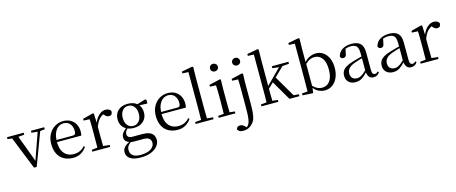

<svg xmlns="http://www.w3.org/2000/svg" viewBox="-63 -1641 6519 2747"><g transform="rotate(-15 3197.0 -267.0)"><path d="M253 5 59 -480 -8 -487V-516H240V-487L151 -479L298 -85L436 -478L347 -487V-516H544V-487L474 -478L293 5Z M833 15Q760 15 702 -15Q644 -45 611 -106Q578 -167 578 -257Q578 -341 612.5 -402.5Q647 -464 703 -497.5Q759 -531 825 -531Q890 -531 936.5 -503.5Q983 -476 1007.5 -429Q1032 -382 1032 -323Q1032 -287 1025 -263H665Q666 -186 689 -136Q714 -84 757 -59.5Q800 -35 855 -35Q908 -35 947.5 -53.5Q987 -72 1018 -108L1034 -94Q1001 -44 951 -14.5Q901 15 833 15ZM666 -294H907Q934 -294 943 -308Q952 -322 952 -352Q952 -416 918 -457.5Q884 -499 823 -499Q779 -499 743 -471.5Q707 -444 686 -393Q669 -351 666 -294Z M1118 0V-28L1202 -37Q1202 -50 1203 -65Q1203 -106 1203.5 -150.5Q1204 -195 1204 -229V-289Q1204 -341 1203.5 -381Q1203 -421 1201 -458L1113 -462V-488L1267 -528L1280 -520L1286 -384Q1301 -424 1324 -455Q1351 -491 1384.5 -511Q1418 -531 1453 -531Q1482 -531 1504 -519.5Q1526 -508 1533 -486Q1532 -459 1520 -444Q1508 -429 1481 -429Q1462 -429 1447 -438.5Q1432 -448 1415 -467L1406 -476Q1373 -460 1348 -433Q1312 -393 1286 -321V-229Q1286 -195 1286.5 -150.5Q1287 -106 1288 -65Q1288 -50 1288 -38L1383 -28V0Z M1769 260Q1694 260 1648.5 242.5Q1603 225 1582 195.5Q1561 166 1561 128Q1561 81 1595 48Q1620 23 1664 2Q1596 -19 1596 -84Q1596 -116 1615 -145Q1633 -170 1670 -200Q1631 -222 1609 -259Q1586 -299 1586 -352Q1586 -433 1638.5 -482Q1691 -531 1782 -531Q1828 -531 1865 -518Q1896 -507 1917 -489L2041 -527L2058 -516V-462L1940 -466Q1977 -422 1977 -352Q1977 -299 1953 -259Q1929 -219 1885 -196.5Q1841 -174 1781 -174Q1729 -174 1689 -191Q1673 -174 1664 -160Q1652 -141 1652 -116Q1652 -90 1670 -74Q1688 -58 1729 -58H1875Q1936 -58 1975.5 -42.5Q2015 -27 2034 3Q2053 33 2053 75Q2053 121 2020.5 163.5Q1988 206 1924.5 233Q1861 260 1769 260ZM1684 10Q1656 32 1642 52Q1624 77 1624 114Q1624 168 1662.5 196Q1701 224 1771 224Q1876 224 1929 187.5Q1982 151 1982 97Q1982 63 1958 38.5Q1934 14 1871 14H1748Q1725 14 1707 13Q1695 12 1684 10ZM1781 -204Q1835 -204 1868 -245Q1901 -286 1901 -353Q1901 -420 1868 -460.5Q1835 -501 1782 -501Q1728 -501 1695.5 -460Q1663 -419 1663 -352Q1663 -285 1695 -244.5Q1727 -204 1781 -204Z M2382 15Q2309 15 2251 -15Q2193 -45 2160 -106Q2127 -167 2127 -257Q2127 -341 2161.5 -402.5Q2196 -464 2252 -497.5Q2308 -531 2374 -531Q2439 -531 2485.5 -503.5Q2532 -476 2556.5 -429Q2581 -382 2581 -323Q2581 -287 2574 -263H2214Q2215 -186 2238 -136Q2263 -84 2306 -59.5Q2349 -35 2404 -35Q2457 -35 2496.5 -53.5Q2536 -72 2567 -108L2583 -94Q2550 -44 2500 -14.5Q2450 15 2382 15ZM2215 -294H2456Q2483 -294 2492 -308Q2501 -322 2501 -352Q2501 -416 2467 -457.5Q2433 -499 2372 -499Q2328 -499 2292 -471.5Q2256 -444 2235 -393Q2218 -351 2215 -294Z M2648 0V-28L2739 -36Q2739 -53 2739 -71Q2740 -110 2740.5 -151.5Q2741 -193 2741 -229V-744L2653 -748V-775L2811 -805L2826 -796L2823 -641V-229Q2823 -193 2823.5 -151.5Q2824 -110 2825 -71Q2825 -53 2825 -36L2914 -28V0Z M2990 0V-28L3074 -36Q3075 -49 3075 -65Q3076 -106 3076.5 -150.5Q3077 -195 3077 -229V-289Q3077 -340 3076 -381Q3075 -422 3073 -459L2984 -463V-489L3149 -528L3161 -520L3158 -380V-229Q3158 -195 3158.5 -150.5Q3159 -106 3160 -65Q3160 -49 3161 -36L3237 -28V0ZM3110 -655Q3086 -655 3069 -670.5Q3052 -686 3052 -711Q3052 -736 3069 -752Q3086 -768 3110 -768Q3133 -768 3150.5 -752Q3168 -736 3168 -711Q3168 -686 3150.5 -670.5Q3133 -655 3110 -655Z M3287 271Q3247 271 3225.5 257.5Q3204 244 3200 225Q3210 184 3255 184Q3273 184 3289 191Q3305 198 3322 215L3342 234Q3349 229 3355 223Q3368 212 3377 194Q3390 168 3396 126.5Q3402 85 3403 28.5Q3404 -28 3404 -96V-288Q3404 -338 3403.5 -380Q3403 -422 3401 -459L3313 -463V-489L3474 -528L3489 -519L3485 -380V-104Q3485 -13 3480.5 47Q3476 107 3461.5 146.5Q3447 186 3416 216Q3387 245 3356 258Q3325 271 3287 271ZM3439 -655Q3415 -655 3397.5 -670.5Q3380 -686 3380 -711Q3380 -736 3397.5 -752Q3415 -768 3439 -768Q3462 -768 3479 -752Q3496 -736 3496 -711Q3496 -686 3479 -670.5Q3462 -655 3439 -655Z M3623 0V-28L3708 -36Q3708 -42 3708 -48Q3709 -77 3709.5 -108.5Q3710 -140 3710 -172V-744L3622 -748V-775L3780 -805L3795 -796L3792 -641V-256L3902 -367L4011 -476L3915 -487V-516H4161V-487L4062 -479L3926 -346L4108 -35L4186 -28V0H4038L3869 -290L3792 -215V-173Q3792 -141 3792.5 -109Q3793 -77 3794 -48Q3794 -42 3794 -36L3874 -28V0Z M4231 0V-28L4315 -35Q4316 -64 4316 -98Q4316 -132 4316.5 -166.5Q4317 -201 4317 -229V-743L4229 -748V-775L4385 -805L4400 -796L4397 -641V-450Q4430 -487 4469 -506Q4519 -531 4570 -531Q4631 -531 4678 -498Q4725 -465 4752 -405Q4779 -345 4779 -263Q4779 -182 4751.5 -119Q4724 -56 4674.5 -20.5Q4625 15 4559 15Q4513 15 4467 -8Q4429 -27 4397 -66L4387 9ZM4399 -96Q4430 -65 4459 -51Q4494 -33 4534 -33Q4576 -33 4611.5 -55Q4647 -77 4669 -128Q4691 -179 4691 -262Q4691 -375 4647.5 -430Q4604 -485 4536 -485Q4513 -485 4487.5 -477.5Q4462 -470 4435 -451Q4418 -439 4399 -420Z M5016 15Q4956 15 4917 -19Q4878 -53 4878 -115Q4878 -154 4895 -184.5Q4912 -215 4951.5 -239Q4991 -263 5057 -282Q5099 -295 5145 -307Q5168 -313 5190 -318V-359Q5190 -415 5178 -445.5Q5166 -476 5141 -488Q5116 -500 5076 -500Q5047 -500 5018 -491Q5008 -489 4998 -485L4983 -413Q4979 -386 4966.5 -375Q4954 -364 4935 -364Q4899 -364 4891 -400Q4906 -461 4960 -496Q5014 -531 5098 -531Q5185 -531 5227.5 -489.5Q5270 -448 5270 -355V-108Q5270 -61 5281 -44.5Q5292 -28 5312 -28Q5325 -28 5335 -33.5Q5345 -39 5357 -52L5373 -37Q5357 -11 5334.5 1.5Q5312 14 5283 14Q5238 14 5216 -17Q5197 -41 5192 -82Q5164 -52 5138 -31Q5111 -8 5082 3.5Q5053 15 5016 15ZM5190 -293Q5170 -287 5150 -282Q5109 -270 5075 -257Q5011 -234 4984.5 -202Q4958 -170 4958 -128Q4958 -82 4983.5 -58Q5009 -34 5051 -34Q5074 -34 5096 -43Q5118 -52 5146 -74Q5165 -90 5190 -113Z M5573 15Q5513 15 5474 -19Q5435 -53 5435 -115Q5435 -154 5452 -184.5Q5469 -215 5508.5 -239Q5548 -263 5614 -282Q5656 -295 5702 -307Q5725 -313 5747 -318V-359Q5747 -415 5735 -445.5Q5723 -476 5698 -488Q5673 -500 5633 -500Q5604 -500 5575 -491Q5565 -489 5555 -485L5540 -413Q5536 -386 5523.5 -375Q5511 -364 5492 -364Q5456 -364 5448 -400Q5463 -461 5517 -496Q5571 -531 5655 -531Q5742 -531 5784.5 -489.5Q5827 -448 5827 -355V-108Q5827 -61 5838 -44.5Q5849 -28 5869 -28Q5882 -28 5892 -33.5Q5902 -39 5914 -52L5930 -37Q5914 -11 5891.5 1.5Q5869 14 5840 14Q5795 14 5773 -17Q5754 -41 5749 -82Q5721 -52 5695 -31Q5668 -8 5639 3.5Q5610 15 5573 15ZM5747 -293Q5727 -287 5707 -282Q5666 -270 5632 -257Q5568 -234 5541.5 -202Q5515 -170 5515 -128Q5515 -82 5540.5 -58Q5566 -34 5608 -34Q5631 -34 5653 -43Q5675 -52 5703 -74Q5722 -90 5747 -113Z M5981 0V-28L6065 -37Q6065 -50 6066 -65Q6066 -106 6066.5 -150.5Q6067 -195 6067 -229V-289Q6067 -341 6066.5 -381Q6066 -421 6064 -458L5976 -462V-488L6130 -528L6143 -520L6149 -384Q6164 -424 6187 -455Q6214 -491 6247.5 -511Q6281 -531 6316 -531Q6345 -531 6367 -519.5Q6389 -508 6396 -486Q6395 -459 6383 -444Q6371 -429 6344 -429Q6325 -429 6310 -438.5Q6295 -448 6278 -467L6269 -476Q6236 -460 6211 -433Q6175 -393 6149 -321V-229Q6149 -195 6149.5 -150.5Q6150 -106 6151 -65Q6151 -50 6151 -38L6246 -28V0Z"/></g></svg>

Font: Early Summer Mincho
Style: Regular
Weight: 400
Designer: GuiWonder
Version: Version 1.002